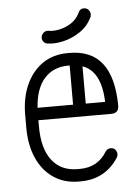

<svg xmlns="http://www.w3.org/2000/svg" viewBox="-51 -726 557 770"><g transform="rotate(-5 227.5 -341.0)"><path d="M395 -78Q341 4 243 4H235Q177 4 134 -25Q91 -54 67.5 -106.5Q44 -159 44 -229V-280Q44 -350 68 -402.5Q92 -455 134.5 -484Q177 -513 235 -513H243Q417 -513 419 -286Q419 -255 388 -255H95V-229Q95 -141 131.5 -93.5Q168 -46 235 -46H243Q317 -46 353 -107Q361 -118 374 -118Q385 -118 392 -110.5Q399 -103 399 -92Q399 -84 395 -78ZM235 -463Q173 -463 137 -422.5Q101 -382 96 -305H239V-463ZM368 -305Q364 -429 290 -455V-305ZM293 -670Q300 -688 319 -686Q329 -685 335.5 -676.5Q342 -668 341 -658Q341 -654 340 -651Q323 -614 290.5 -592Q258 -570 222.5 -562Q187 -554 160 -558Q149 -559 142.5 -567Q136 -575 137 -586Q139 -597 147 -603.5Q155 -610 165 -609Q186 -605 211.5 -610.5Q237 -616 259 -630.5Q281 -645 293 -670Z"/></g></svg>

Font: Libertine Sup
Style: Regular
Weight: 400
Designer: Bastien Sozeau
Foundry: NBR — Bastien Sozeau
Version: Version 2.003; ttfautohint (v1.8.4.7-5d5b);gftools[0.9.33]